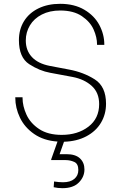

<svg xmlns="http://www.w3.org/2000/svg" viewBox="-20 -735 635 1005"><path d="M315 7 292 72H328Q375 72 398.5 94Q422 116 422 152Q422 191 392.5 220.5Q363 250 307 250Q283 250 261 245L263 215Q289 219 310 219Q348 219 369 201.5Q390 184 390 155Q390 122 368.5 112.5Q347 103 324 103H248V99L281 6Q209 1 159 -33.5Q109 -68 84.5 -119Q60 -170 60 -224V-226H98V-223Q98 -180 118.5 -135Q139 -90 185 -59.5Q231 -29 303 -29Q387 -29 443 -72Q499 -115 499 -190Q499 -250 460.5 -285Q422 -320 361 -332L243 -354Q187 -364 133 -399Q79 -434 79 -525Q79 -581 105.5 -624Q132 -667 181 -691Q230 -715 295 -715Q369 -715 421.5 -684Q474 -653 500 -604Q526 -555 526 -502V-500H488V-502Q488 -540 470 -580.5Q452 -621 408.5 -650.5Q365 -680 295 -680Q240 -680 199 -659Q158 -638 136.5 -602Q115 -566 115 -523Q115 -471 147 -436.5Q179 -402 241 -390L341 -371Q417 -357 476 -319.5Q535 -282 535 -192Q535 -137 508.5 -92.5Q482 -48 432 -21.5Q382 5 315 7Z"/></svg>

Font: Be Vietnam Thin
Style: Regular
Weight: 100
Designer: Gabriel Lam
Foundry: TypeRant
Version: Version 4.000